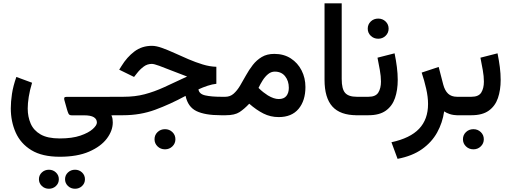

<svg xmlns="http://www.w3.org/2000/svg" viewBox="-20 -698 3098 1163"><path d="M341.8 251.5Q235.4 251.5 170.2 211.7Q105 171.9 75.2 105Q45.4 38.1 45.4 -42Q45.4 -82 52.5 -129.4Q59.6 -176.8 79.1 -231.9L174.3 -196.8Q160.2 -150.9 154.1 -111.3Q147.9 -71.8 147.9 -41Q147.9 9.3 165.8 50.5Q183.6 91.8 225.8 116.2Q268.1 140.6 341.8 140.6Q417 140.6 466.8 123.5Q516.6 106.4 541.7 83.7Q566.9 61 566.9 44.4Q566.9 23.4 548.3 12Q529.8 0.5 488.8 0.5H414.6Q399.9 0.5 395.3 -9Q390.6 -18.6 386.2 -33.7L369.6 -92.8Q367.7 -100.6 369.6 -106Q371.6 -111.3 382.8 -111.3H664.1V0.5H654.8Q660.2 12.7 661.6 22.5Q663.1 32.2 663.1 43.5Q663.1 93.8 627 141.6Q590.8 189.5 519.5 220.5Q448.2 251.5 341.8 251.5ZM374 387.7Q374 363.3 391.6 346.7Q409.2 330.1 434.6 330.1Q459.5 330.1 477.1 346.7Q494.6 363.3 494.6 387.7Q494.6 412.1 477.1 428.7Q459.5 445.3 434.6 445.3Q409.2 445.3 391.6 428.5Q374 411.6 374 387.7ZM215.8 387.7Q215.8 363.3 233.4 346.7Q251 330.1 276.4 330.1Q301.3 330.1 318.8 346.7Q336.4 363.3 336.4 387.7Q336.4 412.1 318.8 428.7Q301.3 445.3 276.4 445.3Q251 445.3 233.4 428.5Q215.8 411.6 215.8 387.7Z M916 145.5Q916 119.6 934.3 102.1Q952.6 84.5 979.5 84.5Q1005.9 84.5 1024.2 102.1Q1042.5 119.6 1042.5 145.5Q1042.5 170.9 1024.2 188.7Q1005.9 206.5 979.5 206.5Q952.6 206.5 934.3 188.7Q916 170.9 916 145.5ZM1290.5 -293.5V-190.4Q1266.6 -188 1238 -178.7Q1209.5 -169.4 1182.1 -156.7Q1186 -128.4 1223.4 -120.1Q1260.7 -111.8 1318.8 -111.8H1345.7V0H1316.9Q1221.7 0 1169.9 -25.1Q1118.2 -50.3 1104 -117.2Q1010.3 -66.4 919.9 -33.2Q829.6 0 726.1 0H644.5V-111.8H727.5Q798.3 -111.8 856 -127Q913.6 -142.1 974.1 -169.7Q1034.7 -197.3 1113.3 -234.4Q1065.4 -252 1021.2 -269.8Q977.1 -287.6 944.8 -299.3Q912.6 -311 899.9 -311Q871.6 -311 849.4 -293.9Q827.1 -276.9 810.5 -255.4L792 -231.9L702.1 -275.9L715.8 -297.9Q749 -352.1 794.2 -386.2Q839.4 -420.4 900.4 -420.4Q925.8 -420.4 960.7 -408Q995.6 -395.5 1036.4 -377Q1077.1 -358.4 1120.8 -339.6Q1164.6 -320.8 1207.8 -307.6Q1251 -294.4 1290.5 -293.5Z M1668 11.2Q1618.2 11.2 1575.7 -10.3Q1533.2 -31.7 1489.7 -69.8Q1460 -38.1 1430.9 -19Q1401.9 0 1347.7 0H1326.2V-111.8H1345.2Q1374 -111.8 1395.3 -130.6Q1416.5 -149.4 1434.1 -179Q1451.7 -208.5 1470 -241.7Q1488.3 -274.9 1511.2 -304.4Q1534.2 -334 1565.7 -352.8Q1597.2 -371.6 1641.6 -371.6Q1699.2 -371.6 1741.5 -344.2Q1783.7 -316.9 1806.9 -271.2Q1830.1 -225.6 1830.1 -170.9Q1830.1 -88.4 1788.6 -38.6Q1747.1 11.2 1668 11.2ZM1644.5 -264.2Q1622.1 -264.2 1603.8 -249Q1585.4 -233.9 1571 -211.2Q1556.6 -188.5 1545.9 -165.5Q1561 -150.4 1575.2 -139.4Q1589.4 -128.4 1602.5 -120.1Q1639.2 -98.1 1668 -98.1Q1699.7 -98.1 1714.6 -116.7Q1729.5 -135.3 1729.5 -166Q1729.5 -208 1707 -236.1Q1684.6 -264.2 1644.5 -264.2Z M1945.8 -677.7H2049.8V-219.7Q2049.8 -158.7 2070.6 -135.3Q2091.3 -111.8 2141.1 -111.8H2153.3V0H2141.1Q2041 0 1993.4 -52.7Q1945.8 -105.5 1945.8 -214.8Z M2212.4 0H2133.8V-111.8H2212.4Q2255.9 -111.8 2271.7 -137.7Q2287.6 -163.6 2287.6 -203.6Q2287.6 -235.8 2280.8 -273.7Q2273.9 -311.5 2266.6 -348.6L2370.1 -375Q2378.9 -332.5 2384 -292Q2389.2 -251.5 2389.2 -213.9Q2389.2 -152.3 2372.6 -104Q2356 -55.7 2317.1 -27.8Q2278.3 0 2212.4 0ZM2207.5 -524.4Q2207.5 -550.3 2225.8 -567.9Q2244.1 -585.4 2271 -585.4Q2297.4 -585.4 2315.7 -567.9Q2334 -550.3 2334 -524.4Q2334 -499 2315.7 -481.2Q2297.4 -463.4 2271 -463.4Q2244.1 -463.4 2225.8 -481.2Q2207.5 -499 2207.5 -524.4Z M2753.9 0Q2725.6 0 2704.3 -7.1Q2683.1 -14.2 2670.4 -23.4Q2660.6 45.4 2627.9 104.5Q2595.2 163.6 2536.4 205.3Q2477.5 247.1 2388.2 264.2L2351.1 163.6Q2464.4 139.2 2518.6 82Q2572.8 24.9 2572.8 -67.9Q2572.8 -110.8 2561.5 -160.6Q2550.3 -210.4 2534.2 -258.3L2637.2 -292.5L2664.6 -186.5Q2674.3 -149.4 2694.3 -130.6Q2714.4 -111.8 2748.5 -111.8H2767.1V0Z M2835.9 0H2747.1V-111.8H2835.9Q2879.4 -111.8 2895.3 -137.7Q2911.1 -163.6 2911.1 -203.6Q2911.1 -235.8 2904.3 -273.7Q2897.5 -311.5 2890.1 -348.6L2993.7 -375Q3002.4 -332.5 3007.6 -292Q3012.7 -251.5 3012.7 -213.9Q3012.7 -152.3 2996.1 -104Q2979.5 -55.7 2940.7 -27.8Q2901.9 0 2835.9 0ZM2784.2 145.5Q2784.2 119.6 2802.5 102.1Q2820.8 84.5 2847.7 84.5Q2874 84.5 2892.3 102.1Q2910.6 119.6 2910.6 145.5Q2910.6 170.9 2892.3 188.7Q2874 206.5 2847.7 206.5Q2820.8 206.5 2802.5 188.7Q2784.2 170.9 2784.2 145.5Z"/></svg>

Font: Vazirmatn RD Medium
Style: Regular
Weight: 500
Designer: Saber Rastikerdar
Foundry: Saber Rastikerdar
Version: Version 33.003